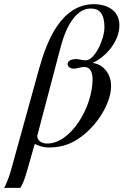

<svg xmlns="http://www.w3.org/2000/svg" viewBox="-60 -698 594 923"><path d="M-9 127C-15 148 -31 191 -40 205H38C47 190 57 170 69 127L107 -6C133 6 152 11 173 11C216 11 258 3 297 -19C390 -70 474 -191 474 -284C474 -355 424 -392 386 -395V-396C446 -423 514 -496 514 -577C514 -653 446 -678 393 -678C236 -678 167 -507 128 -368ZM233 -477C255 -561 302 -657 375 -657C410 -657 442 -643 442 -566C442 -508 395 -408 352 -408C338 -408 317 -414 309 -414C274 -414 265 -401 265 -390C265 -378 277 -368 295 -368C312 -368 327 -376 345 -376C373 -376 385 -352 385 -317C385 -183 281 -8 167 -8C139 -8 119 -23 119 -45Z"/></svg>

Font: STIXGeneral
Style: Italic
Weight: 400
Italic angle: -16.33°
Designer: MicroPress Inc., with final additions and corrections provided by Coen Hoffman, Elsevier (retired)
Version: Version 1.1.0